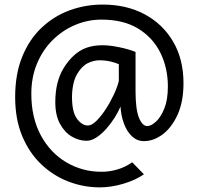

<svg xmlns="http://www.w3.org/2000/svg" viewBox="-20 -706 871 841"><path d="M559.1 4.9 610.4 57.6Q573.7 83 520.3 98.9Q466.8 114.7 417.5 114.7Q345.7 114.7 279.3 89.1Q212.9 63.5 160.4 13.4Q107.9 -36.6 77.1 -110.4Q46.4 -184.1 46.4 -280.8Q46.4 -381.8 77.4 -457.8Q108.4 -533.7 162.1 -584.5Q215.8 -635.3 284.7 -660.6Q353.5 -686 429.7 -686Q534.2 -686 613.8 -643.3Q693.4 -600.6 738.5 -523.4Q783.7 -446.3 783.7 -341.8Q783.7 -260.7 758.1 -204.1Q732.4 -147.5 692.9 -117.7Q653.3 -87.9 610.4 -87.9Q580.6 -87.9 558.3 -108.6Q536.1 -129.4 523.2 -163.8Q510.3 -198.2 507.8 -239.3Q498.5 -216.8 482.2 -190.7Q465.8 -164.6 445.3 -141.6Q424.8 -118.7 402.6 -104Q380.4 -89.4 358.9 -89.4Q326.2 -89.4 294.7 -107.7Q263.2 -126 242.7 -163.6Q222.2 -201.2 222.2 -258.8Q222.2 -348.1 258.8 -407.7Q289.6 -457.5 329.6 -482.7Q369.6 -507.8 429.7 -507.8Q459.5 -507.8 500.7 -499.5Q542 -491.2 573.7 -478.5V-307.6Q573.7 -227.1 588.6 -190.4Q603.5 -153.8 625 -153.8Q641.6 -153.8 662.8 -172.9Q684.1 -191.9 699.7 -230.5Q715.3 -269 715.3 -327.1Q715.3 -408.2 682.6 -474.6Q649.9 -541 585.4 -580.6Q521 -620.1 424.8 -620.1Q364.7 -620.1 309.6 -596.9Q254.4 -573.7 210.9 -530.8Q167.5 -487.8 142.3 -428Q117.2 -368.2 117.2 -295.4Q117.2 -190.4 158.7 -113.5Q200.2 -36.6 270.3 4.9Q340.3 46.4 424.8 46.4Q459 46.4 493.2 36.6Q527.3 26.9 559.1 4.9ZM500.5 -351.6V-424.8Q488.3 -430.7 465.3 -436.3Q442.4 -441.9 415 -441.9Q390.1 -441.9 364 -429Q337.9 -416 317.4 -380.9Q306.6 -362.8 301 -335.9Q295.4 -309.1 295.4 -280.8Q295.4 -215.8 317.1 -186Q338.9 -156.2 365.2 -156.2Q381.8 -156.2 402.6 -176.8Q423.3 -197.3 443.6 -228.5Q463.9 -259.8 479.2 -293Q494.6 -326.2 500.5 -351.6Z"/></svg>

Font: Andika LitF DSA DSG
Style: Regular
Weight: 400
Designer: Victor Gaultney, Annie Olsen, Julie Remington, Don Collingsworth, Eric Hays, Becca Hirsbrunner
Foundry: SIL International
Version: Version 6.200 ; LitF DSA DSG; ttfautohint (v1.8.3.10-c5d8)